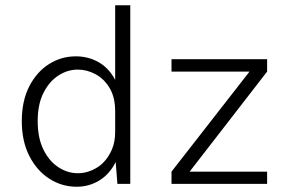

<svg xmlns="http://www.w3.org/2000/svg" viewBox="-20 -700 1086 731"><path d="M272 11Q215 11 167.5 -19.8Q120 -50.5 91.5 -106.5Q63 -162.5 63 -239Q63 -315.5 91.2 -370.8Q119.5 -426 166.2 -455.8Q213 -485.5 268.5 -485.5Q316.5 -485.5 355.5 -463.2Q394.5 -441 418.5 -396V-680H476V0H427L420.5 -83Q396.5 -36 357.5 -12.5Q318.5 11 272 11ZM276.5 -40.5Q315 -40.5 350.2 -62.5Q385.5 -84.5 406 -130.5Q418.5 -160 418.5 -198.5V-276Q418.5 -329 397.8 -364.2Q377 -399.5 344.2 -417.2Q311.5 -435 276 -435Q237.5 -435 202.8 -412.8Q168 -390.5 145.8 -347Q123.5 -303.5 123.5 -239Q123.5 -175 145.2 -130.8Q167 -86.5 202 -63.5Q237 -40.5 276.5 -40.5ZM997 0H633V-46.5L930 -427.5H633V-474.5H997V-427.5L702 -46.5H997Z"/></svg>

Font: Betina Sans Light
Style: Regular
Weight: 300
Designer: Jonathan Pinhorn (font) & Cristiano Sobral (main changes)
Version: Version 2.001;October 6, 2020;FontCreator 13.0.0.2681 64-bit